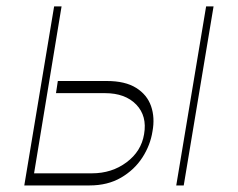

<svg xmlns="http://www.w3.org/2000/svg" viewBox="-20 -565 725 585"><path d="M156.2 -318.2H305.4Q361.5 -318.2 394.9 -297.2Q428.3 -276.3 440.3 -241.5Q452.4 -206.7 444.6 -164.8Q438.2 -122.9 413.9 -85.2Q389.6 -47.6 348.9 -23.8Q308.2 0 252.8 0H54L144.9 -545.5H167.6L83.8 -36.9H259.9Q320.7 -36.9 365.6 -70.5Q410.5 -104 419 -156.2Q428.6 -211.6 395.1 -246.4Q361.5 -281.2 299.7 -281.2H150.6ZM517 0 608 -545.5H630.7L539.8 0Z"/></svg>

Font: Inter UI Thin
Style: Italic
Weight: 100
Italic angle: -9.39999°
Designer: Rasmus Andersson
Foundry: rsms
Version: 3.2;8d6f07862